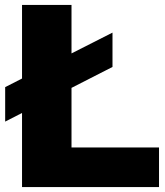

<svg xmlns="http://www.w3.org/2000/svg" viewBox="-20 -760 672 780"><path d="M69.5 0V-301L1 -266V-406L69.5 -441V-740H270.5V-543L437 -627.5V-488L270.5 -403V-161H626V0Z"/></svg>

Font: Encode Sans SemiExpanded SemiExpanded ExtraBold
Style: Regular
Weight: 800
Width: 6
Designer: Multiple Designers
Foundry: Impallari Type
Version: Version 3.000; ttfautohint (v1.8.3) -l 8 -r 50 -G 200 -x 14 